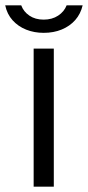

<svg xmlns="http://www.w3.org/2000/svg" viewBox="-38 -699 330 719"><path d="M163.5 -517V0H88V-517ZM271.5 -679Q264 -647 243.8 -624Q223.5 -601 193.2 -588.5Q163 -576 125.5 -576Q90 -576 60 -588Q30 -600 9.2 -623Q-11.5 -646 -18.5 -679H41.5Q50 -655.5 72 -640.5Q94 -625.5 125.5 -625.5Q157 -625.5 179.8 -640.5Q202.5 -655.5 211.5 -679Z"/></svg>

Font: Public Sans Thin Light
Style: Regular
Weight: 300
Version: Version 1.007